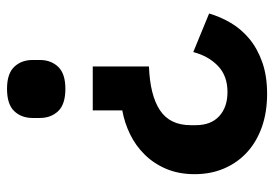

<svg xmlns="http://www.w3.org/2000/svg" viewBox="-134 -616 762 533"><g transform="rotate(90 246.5 -349.0)"><path d="M164 -226V-382Q244 -385 285.5 -412.5Q327 -440 327 -498V-512Q327 -554 302 -577Q277 -600 235 -600Q190 -600 162.5 -573.5Q135 -547 124 -505L17 -549Q26 -580 43 -609Q60 -638 87 -660.5Q114 -683 152 -696.5Q190 -710 240 -710Q291 -710 332 -695.5Q373 -681 402 -654.5Q431 -628 447 -591Q463 -554 463 -509Q463 -465 448.5 -430.5Q434 -396 409 -370.5Q384 -345 352 -329.5Q320 -314 286 -308V-226ZM226 12Q184 12 165 -8Q146 -28 146 -59V-79Q146 -110 165 -130Q184 -150 226 -150Q269 -150 288 -130Q307 -110 307 -79V-59Q307 -28 288 -8Q269 12 226 12Z"/></g></svg>

Font: IBM Plex Sans Hebrew SmBld
Style: Regular
Weight: 600
Designer: Mike Abbink, Paul van der Laan, Pieter van Rosmalen, Yanek Iontef
Foundry: Bold Monday
Version: Version 1.3